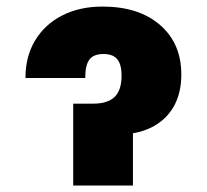

<svg xmlns="http://www.w3.org/2000/svg" viewBox="-20 -573 639 593"><path d="M58.6 -332Q58.6 -398.4 88.4 -448Q118.2 -497.6 171.9 -525.1Q225.6 -552.7 296.9 -552.7Q408.7 -552.7 474.4 -495.8Q540 -439 540 -342.8Q540 -284.7 516.1 -243.2Q492.2 -201.7 447.5 -179.4Q402.8 -157.2 339.8 -157.2H229.5V-252.9H268.6Q312 -252.9 333.7 -273.4Q355.5 -293.9 355.5 -339.8Q355.5 -373.5 342.3 -389.9Q329.1 -406.2 299.8 -406.2Q269 -406.2 256.1 -388.9Q243.2 -371.6 243.2 -332ZM206.1 -252.9H390.6V0H206.1Z"/></svg>

Font: Inter 16pt Black
Style: Regular
Weight: 900
Version: Version 4.001;git-66647c0bb